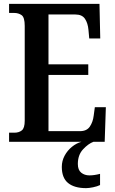

<svg xmlns="http://www.w3.org/2000/svg" viewBox="-20 -734 597 994"><path d="M27 0V-47H54Q78 -47 93 -59Q108 -71 108 -109V-600Q108 -644 92 -655.5Q76 -667 53 -667H27V-714H495L499 -535H442L438 -579Q435 -614 420 -636.5Q405 -659 370 -659H231V-401H437V-346H231V-55H394Q429 -55 445 -78.5Q461 -102 465 -135L471 -179H528L522 0ZM426 240Q365 240 332.5 213.5Q300 187 300 130Q300 99 314.5 72Q329 45 352.5 26Q376 7 402 0H464Q437 10 410 39Q383 68 383 115Q383 146 400.5 160Q418 174 443 174Q455 174 469 172Q483 170 498 166V224Q484 231 462 235.5Q440 240 426 240Z"/></svg>

Font: Noto Serif Condensed SemiBold
Style: Regular
Weight: 600
Width: 3
Designer: Monotype Design Team
Foundry: Monotype Imaging Inc.
Version: Version 2.013